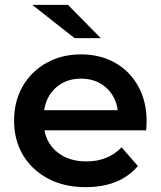

<svg xmlns="http://www.w3.org/2000/svg" viewBox="-20 -764 662 791"><path d="M333 7Q244 7 177.5 -28.5Q111 -64 74.5 -125.5Q38 -187 38 -267Q38 -347 73.5 -408.5Q109 -470 171.5 -505Q234 -540 314 -540Q392 -540 453 -506Q514 -472 549 -409.5Q584 -347 584 -264Q584 -256 583.5 -246Q583 -236 582 -227H163Q174 -169 220 -134Q266 -99 336 -99Q425 -99 481 -157L548 -80Q474 7 333 7ZM162 -310H465Q457 -368 416 -404Q375 -440 314 -440Q253 -440 212 -404.5Q171 -369 162 -310ZM287 -607 113 -744H260L395 -607Z"/></svg>

Font: Montserrat SemiBold
Style: Regular
Weight: 600
Designer: Julieta Ulanovsky
Foundry: Julieta Ulanovsky
Version: Version 9.000; ttfautohint (v1.8.4.7-5d5b)